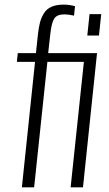

<svg xmlns="http://www.w3.org/2000/svg" viewBox="-20 -807 469 827"><path d="M356 -653.8 365.7 -746.1H416L406.2 -653.8ZM74.2 0 130.9 -540.5H52.7L56.6 -578.1H134.8L143.1 -656.2Q146.5 -688 151.9 -709Q157.2 -730 168.9 -749.3Q180.7 -768.6 201.7 -777.8Q222.7 -787.1 254.4 -787.1Q279.3 -787.1 303.2 -780.3L298.8 -739.7Q274.4 -745.1 257.8 -745.1Q225.1 -745.1 213.4 -726.8Q201.7 -708.5 196.3 -657.2L187.5 -578.1H397.9L337.4 0H284.2L341.3 -540.5H184.1L127 0Z"/></svg>

Font: Oswald
Style: Extra-Light
Weight: 200
Designer: Vernon Adams
Foundry: Vernon Adams
Version: 3.0; ttfautohint (v0.94.23-7a4d-dirty) -l 8 -r 50 -G 200 -x 